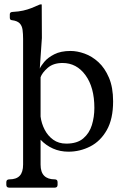

<svg xmlns="http://www.w3.org/2000/svg" viewBox="-20 -685 565 881"><path d="M162.5 -370.2Q167.5 -382.2 183.4 -401.4Q199.2 -420.5 229.1 -435.9Q259 -451.2 304 -451.2Q334 -451.2 368 -439.1Q402 -427 431.5 -400Q461 -373 480 -328.5Q499 -284 499 -220Q499 -139 470 -88Q441 -37 394 -13Q347 11 294 11Q255.5 11 223.1 -3.4Q190.8 -17.8 166.2 -43.8V70Q166.2 105 182.8 121.5Q199.2 138 231.2 138Q244.2 138 244.2 151V163Q244.2 176 231.2 176H22Q9 176 9 163V151Q9 138 23 138Q55 138 70.5 121.5Q86 105 86 70V-506.2Q86 -529.5 83.5 -548.2Q81 -567 70 -578.2Q59 -589.5 34 -592.5Q25 -593.2 25 -604.2V-619.2Q25 -629.5 37 -630.2Q66 -631.8 86.2 -636.4Q106.5 -641 124 -647.9Q141.5 -654.8 161.5 -663.8Q163.5 -664.8 165.8 -664.8Q168 -664.8 169.2 -664.8H170.5Q171.5 -664.8 171.5 -663L172.2 -510.5ZM166.2 -150.2Q170.2 -118.5 184.9 -90.1Q199.5 -61.8 224.2 -43.9Q249 -26 284 -26Q334.2 -26 362.2 -50Q390.2 -74 401.6 -111.2Q413 -148.5 413 -189.8Q413 -284.2 372.2 -340.1Q331.5 -396 267 -396Q224.2 -396 198.6 -373.4Q173 -350.8 166.2 -330.5Z"/></svg>

Font: Young Serif Light
Style: Regular
Weight: 300
Designer: Bastien Sozeau
Foundry: NBR — Bastien Sozeau
Version: Version 5.001